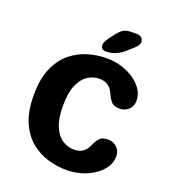

<svg xmlns="http://www.w3.org/2000/svg" viewBox="-146 -909 911 1026"><g transform="rotate(20 309.5 -396.0)"><path d="M348.9 10.3Q297.9 10.3 245.2 -4.7Q192.6 -19.7 148.1 -55.5Q103.6 -91.3 76.4 -152.9Q49.2 -214.4 49.2 -307.1Q49.2 -400.2 76.4 -461.8Q103.6 -523.3 148.1 -559.1Q192.6 -594.9 245.2 -610Q297.9 -625 348.9 -625Q393.6 -625 434.2 -612.8Q474.8 -600.5 506.8 -578.5Q538.9 -556.4 557.4 -527.4Q575.8 -498.4 575.8 -464.9Q575.8 -433.7 555.2 -414.5Q534.5 -395.4 505.8 -395.4Q471.2 -395.4 457.7 -410.8Q444.1 -426.1 435.3 -445Q429.5 -460.2 419.7 -474.8Q409.8 -489.3 393.1 -498.9Q376.4 -508.5 349.1 -508.5Q314.9 -508.5 284.3 -488.8Q253.8 -469 234.6 -424.9Q215.4 -380.8 215.4 -307.1Q215.4 -233.5 234.6 -189.3Q253.8 -145.2 284.3 -125.7Q314.9 -106.2 349.1 -106.2Q376.4 -106.2 393.1 -115.7Q409.8 -125.2 419.7 -139.9Q429.5 -154.5 435.3 -169.6Q444.1 -188.6 457.7 -203.9Q471.2 -219.2 505.8 -219.2Q534.5 -219.2 555.2 -199.9Q575.8 -180.5 575.8 -149.7Q575.8 -116.2 557.2 -87Q538.5 -57.8 506.4 -36Q474.3 -14.2 433.5 -1.9Q392.8 10.3 348.9 10.3ZM331.4 -657.2Q317.8 -657.2 309.8 -663.9Q301.8 -670.7 301.8 -682.2Q301.8 -699.8 320.1 -725.1L339.9 -751.5Q361.9 -781.3 378.9 -791.7Q395.9 -802.1 429.4 -802.1H453.7Q471.8 -802.1 482.3 -793Q492.8 -783.9 492.8 -770.2Q492.8 -751.2 471.8 -732.6L436.1 -700.2Q409.3 -677.1 384.4 -667.1Q359.5 -657.2 331.4 -657.2Z"/></g></svg>

Font: Sono ExtraLight
Style: Regular
Weight: 200
Designer: Tyler Finck
Foundry: Tyler Finck
Version: Version 2.112